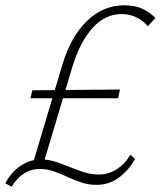

<svg xmlns="http://www.w3.org/2000/svg" viewBox="-24 -684 607 725"><path d="M97 -56 211 -438Q243 -545 304 -604.5Q365 -664 446 -664Q486 -664 514.5 -650.5Q543 -637 563 -616L534 -585Q517 -606 491 -618.5Q465 -631 435 -631Q373 -631 326 -579Q279 -527 250 -434L137 -56ZM20 21 -4 8Q12 -22 33 -41.5Q54 -61 78.5 -71.5Q103 -82 130 -82Q159 -82 186.5 -73Q214 -64 240.5 -53Q267 -42 294 -33.5Q321 -25 349 -25Q387 -25 418.5 -46Q450 -67 468 -100L486 -84Q462 -41 425 -13.5Q388 14 340 14Q310 14 283 5Q256 -4 230.5 -16Q205 -28 179.5 -37Q154 -46 125 -46Q93 -46 66.5 -29Q40 -12 20 21ZM91 -313 98 -343 429 -346 422 -313Z"/></svg>

Font: Ysabeau Office ExtraLight
Style: Italic
Weight: 250
Italic angle: -12°
Designer: Christian Thalmann (Catharsis Fonts)
Version: Version 2.001;gftools[0.9.30]; featfreeze: tnum,lnum,ss02